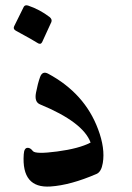

<svg xmlns="http://www.w3.org/2000/svg" viewBox="-20 -674 491 715"><path d="M129.4 -285.2Q107.4 -293.9 114 -328.6Q120.6 -363.3 129.2 -387Q137.7 -410.6 158.7 -399.9Q295.4 -326.7 345.2 -192.9Q372.1 -121.6 362.8 -66.9Q357.4 -34.2 339.8 -26.4Q242.7 15.6 168 20.5Q59.6 27.8 68.4 -99.1Q69.8 -123.5 83 -123.5Q92.8 -124 102.3 -111.6Q111.8 -99.1 193.1 -109.9Q274.4 -120.6 317.4 -143.1Q289.6 -219.2 129.4 -285.2ZM68.4 -648.4Q72.8 -656.7 84.5 -653.3Q127.9 -638.7 165 -610.4Q174.8 -602.1 171.4 -592.3L136.7 -516.6Q130.9 -506.3 119.1 -514.4Q107.4 -522.5 39.1 -559.6Q27.8 -565.9 32.7 -576.2Z"/></svg>

Font: Amiri
Style: Bold Slanted
Weight: 700
Italic angle: 9°
Designer: Khaled Hosny
Version: Version 000.107